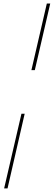

<svg xmlns="http://www.w3.org/2000/svg" viewBox="-20 -800 300 1070"><path d="M3 250 99.5 -166H117.5L22 250ZM155 -409 241 -780.5H260L174 -409Z"/></svg>

Font: Bodoni Moda
Style: Italic
Weight: 400
Italic angle: -13°
Designer: Owen Earl
Foundry: indestructible type
Version: Version 2.005